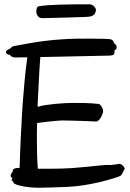

<svg xmlns="http://www.w3.org/2000/svg" viewBox="-20 -879 609 899"><path d="M564 -90.8Q564 -88.9 561.5 -83.5Q559.1 -78.1 555.9 -72.3Q552.7 -66.4 549.1 -61.3Q545.4 -56.2 543 -55.2Q541.5 -54.2 530 -50Q518.6 -45.9 499.5 -40.3Q480.5 -34.7 454.8 -28.3Q429.2 -22 399.2 -16.4Q369.1 -10.7 335.2 -7.1Q301.3 -3.4 266.1 -2.9Q236.8 -2 211.4 -1Q186 0 164.1 0Q151.9 0 140.9 -0.5Q129.9 -1 120.1 -2Q106.4 -3.4 93.8 -5.4Q82.5 -7.3 70.6 -10.3Q58.6 -13.2 49.8 -18.1Q47.4 -18.6 45.4 -20.5Q41.5 -23.4 42 -28.8Q37.6 -31.2 35.6 -34.2Q34.7 -35.6 34.2 -36.1Q34.2 -37.1 34.7 -38.6Q35.2 -40.5 39.1 -45.9Q35.6 -46.4 33.9 -47.9Q32.2 -49.3 31.2 -51.3Q29.8 -53.2 29.8 -56.2Q29.8 -59.1 30.8 -62Q31.7 -64.5 33.4 -67.6Q35.2 -70.8 39.1 -74.2Q39.1 -80.6 40.5 -83.5Q41 -85.4 42 -85.9Q42.5 -87.4 45.9 -88.9Q49.3 -90.3 53.7 -91.3Q58.1 -92.3 62.7 -92.8Q67.4 -93.3 70.8 -92.8L71.8 -91.8Q72.8 -124 74.2 -161.6Q75.7 -199.2 77.1 -231.4Q79.1 -269 81.1 -306.2Q83 -352.1 86.9 -402.8Q90.3 -446.3 95.2 -500.5Q100.1 -554.7 107.9 -610.8L51.8 -609.9Q46.4 -609.9 41.5 -611.3Q37.6 -612.3 33.2 -614.7Q28.8 -617.2 26.9 -622.1Q19 -623 15.4 -625Q11.7 -627 9.8 -628.9Q7.8 -630.9 7.8 -633.8Q8.8 -639.2 11.2 -642.1Q13.7 -645 21 -648.9Q29.3 -651.9 33 -656.5Q36.6 -661.1 41 -662.1Q43 -662.6 64 -666.7Q85 -670.9 117.2 -676.5Q149.4 -682.1 189.5 -687.3Q229.5 -692.4 269 -694.8Q302.7 -697.3 336.2 -697.8Q369.6 -698.2 398.9 -698.2Q439 -698.2 466.3 -697.3Q493.7 -696.3 499 -694.8Q502.4 -693.8 505.9 -691.4Q508.3 -689 511.2 -684.8Q514.2 -680.7 516.1 -673.8Q520 -671.9 521.7 -670.2Q523.4 -668.5 524.4 -667L525.9 -664.1Q525.9 -661.1 525.9 -657Q525.9 -652.8 524.9 -649.9Q524.4 -648.9 522.9 -647.9Q522 -647 520.3 -646Q518.6 -645 516.1 -644Q516.6 -637.2 516.1 -633.3Q515.6 -629.4 514.6 -627Q513.7 -624.5 512.2 -623Q508.8 -620.6 500.7 -619.4Q492.7 -618.2 471.2 -618.2L168.9 -611.8Q167.5 -597.7 166.3 -578.4Q165 -559.1 163.8 -537.1Q162.6 -515.1 161.4 -492.2Q160.2 -469.2 159.2 -448Q158.2 -426.8 157.2 -408.7Q156.2 -390.6 155.8 -378.9Q174.3 -384.3 196.8 -387.5Q219.2 -390.6 238.8 -392.6Q261.7 -394.5 284.2 -396Q298.3 -397 311.5 -397Q324.7 -397 336.9 -397Q385.7 -397 412.4 -395Q439 -393.1 442.9 -392.1Q445.8 -391.6 449.2 -388.2Q452.6 -384.8 455.6 -380.1Q458.5 -375.5 460.7 -369.9Q462.9 -364.3 462.9 -359.9Q462.9 -351.6 458.5 -342.3Q454.1 -333 451.2 -327.1Q447.3 -320.8 440.9 -314.9Q434.6 -309.1 430.2 -310.1Q428.7 -310.1 418 -310.5Q407.2 -311 391.4 -311.8Q375.5 -312.5 356.9 -313Q338.4 -313.5 320.8 -314Q303.2 -314.5 289.3 -314.7Q275.4 -314.9 269 -314.9Q261.2 -314.9 246.1 -313.5Q233.4 -312.5 210.9 -310.1Q188.5 -307.6 153.8 -303.2Q152.8 -283.2 152.8 -261.2Q152.8 -239.3 152.8 -214.8Q152.8 -181.2 153.8 -148.2Q154.8 -115.2 157.2 -88.9H210Q237.8 -88.9 265.1 -89.6Q292.5 -90.3 314.9 -91.8Q347.7 -94.2 377.2 -97.2Q406.7 -100.1 430.2 -102.5Q453.6 -105 469.2 -106.2Q484.9 -107.4 488.8 -106.9Q492.7 -106 499.3 -106.4Q505.9 -106.9 513.2 -107.9Q520.5 -108.9 527.3 -109.9Q534.2 -110.8 538.1 -111.8Q541.5 -112.3 545.9 -110.1Q550.3 -107.9 554.2 -104.2Q558.1 -100.6 560.8 -96.7Q563.5 -92.8 564 -90.8ZM429.2 -834Q429.2 -821.3 420.9 -811.3Q412.6 -801.3 390.1 -800.3Q385.7 -799.8 369.4 -799.3Q353 -798.8 330.6 -798.1Q308.1 -797.4 283 -796.6Q257.8 -795.9 235.8 -795.4Q213.9 -794.9 198 -794.4Q182.1 -793.9 179.2 -793.9Q168.5 -793.9 162.6 -798.6Q156.7 -803.2 153.8 -809.1Q150.9 -814.9 150.4 -820.1Q149.9 -825.2 149.9 -826.2Q149.9 -832 152.3 -840.1Q154.8 -848.1 160.2 -849.1Q175.3 -852.5 202.6 -854.5Q230 -856.4 263.2 -857.4Q296.4 -858.4 331.8 -858.6Q367.2 -858.9 398.9 -858.9Q406.2 -858.9 411.9 -855.7Q417.5 -852.5 421.4 -848.4Q425.3 -844.2 427.2 -840.1Q429.2 -835.9 429.2 -834Z"/></svg>

Font: Oregano
Style: Regular
Weight: 400
Version: Version 1.000